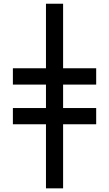

<svg xmlns="http://www.w3.org/2000/svg" viewBox="-20 -780 591 1040"><path d="M49.8 -106.9V-194.8H229V-321.8H49.8V-410.2H229V-759.8H321.8V-410.2H501V-321.8H321.8V-194.8H501V-106.9H321.8V240.2H229V-106.9Z"/></svg>

Font: Droid Serif
Style: Bold
Weight: 700
Designer: Monotype Design team
Foundry: Monotype Imaging Inc.
Version: Version 1.03